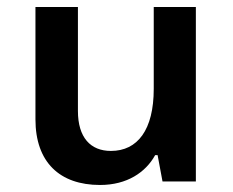

<svg xmlns="http://www.w3.org/2000/svg" viewBox="-20 -517 664 547"><path d="M538 -497H418V-264C418 -147 372 -87 296 -87C238 -87 202 -125 202 -201V-497H81V-177C81 -55 150 10 265 10C342 10 395 -26 422 -75H429L443 0H538Z"/></svg>

Font: Noto Sans Armenian Semi
Style: Regular
Weight: 600
Designer: Monotype Design Team
Foundry: Monotype Imaging Inc.
Version: Version 1.901